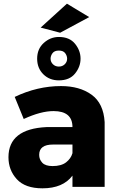

<svg xmlns="http://www.w3.org/2000/svg" viewBox="-20 -1016 641 1044"><path d="M211 8Q117 8 71.5 -41.5Q26 -91 26 -161Q26 -315 233 -325H374Q374 -412 271 -412Q202 -412 109 -369L60 -489Q183 -548 312 -548Q413 -548 478 -501Q543 -454 549 -352V0H374V-61Q322 8 211 8ZM300 -579Q249 -579 215.5 -612.2Q182 -645.5 182 -697Q182 -750 218 -782.5Q254 -815 300 -815Q358 -815 388 -778Q418 -741 418 -697Q418 -653 388 -616Q358 -579 300 -579ZM266 -113Q313 -113 339.2 -133.2Q365.5 -153.5 374 -183V-230H268Q193 -230 193 -174Q193 -149 210 -131Q227 -113 266 -113ZM307 -838 201 -866 344 -996 465 -923ZM300 -654Q319 -654 332 -666.5Q345 -679 345 -697Q345 -712.5 334.5 -726.8Q324 -741 300 -741Q276 -741 265.5 -726.8Q255 -712.5 255 -697Q255 -679 268 -666.5Q281 -654 300 -654Z"/></svg>

Font: Argentum Novus
Style: Bold
Weight: 700
Designer: Julieta Ulanovsky (font) & Cristiano Sobral (main changes)
Foundry: Julieta Ulanovsky (font) & Cristiano Sobral (main changes)
Version: Version 3.00;November 27, 2020;FontCreator 13.0.0.2655 64-bi